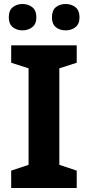

<svg xmlns="http://www.w3.org/2000/svg" viewBox="-20 -941 441 961"><path d="M364 0H36V-87L123 -116V-599L36 -627V-714H364V-627L277 -599V-116L364 -87ZM24 -854Q24 -889 44 -905Q64 -921 93 -921Q121 -921 141.5 -905Q162 -889 162 -854Q162 -821 141.5 -805Q121 -789 93 -789Q64 -789 44 -805Q24 -821 24 -854ZM240 -854Q240 -889 259.5 -905Q279 -921 309 -921Q337 -921 357.5 -905Q378 -889 378 -854Q378 -821 357.5 -805Q337 -789 309 -789Q279 -789 259.5 -805Q240 -821 240 -854Z"/></svg>

Font: Noto Sans Lao Looped
Style: Bold
Weight: 700
Designer: Mark Frömberg, Ben Mitchell
Foundry: The Fontpad Ltd
Version: Version 1.001